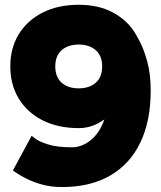

<svg xmlns="http://www.w3.org/2000/svg" viewBox="-20 -757 664 792"><path d="M235.4 14.6Q190.9 14.6 154.1 4.4Q117.2 -5.9 90.1 -19.5Q63 -33.2 48.1 -43.5Q33.2 -53.7 33.2 -53.7L110.4 -196.8Q110.4 -196.8 125.7 -185.1Q141.1 -173.3 177.7 -161.4Q214.4 -149.4 277.8 -149.4Q316.9 -149.4 353.8 -178.5Q390.6 -207.5 410.6 -264.6Q388.2 -248 361.8 -238.3Q335.4 -228.5 304.7 -228.5Q219.7 -228.5 156.2 -260.5Q92.8 -292.5 57.6 -349.9Q22.5 -407.2 22.5 -482.9Q22.5 -559.1 57.6 -616.2Q92.8 -673.3 156.2 -705.3Q219.7 -737.3 304.7 -737.3Q385.3 -737.3 443.6 -706.5Q502 -675.8 534.7 -624.5Q541 -615.2 557.4 -584.2Q573.7 -553.2 587.6 -502.4Q601.6 -451.7 601.6 -382.8Q601.6 -258.3 559.1 -169.4Q516.6 -80.6 434.8 -33Q353 14.6 235.4 14.6ZM401.4 -482.9Q401.4 -526.9 375 -550Q348.6 -573.2 304.7 -573.2Q260.7 -573.2 234.4 -550Q208 -526.9 208 -482.9Q208 -439 234.4 -415.8Q260.7 -392.6 304.7 -392.6Q348.6 -392.6 375 -415.8Q401.4 -439 401.4 -482.9Z"/></svg>

Font: Giphurs Black
Style: Regular
Weight: 900
Version: Version 0.920; ttfautohint (v1.8.4.7-5d5b)